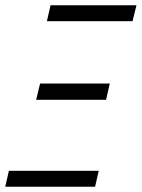

<svg xmlns="http://www.w3.org/2000/svg" viewBox="-43 -713 541 733"><path d="M136 -632 150 -693H478L463 -632ZM95 -332 110 -394H376L362 -332ZM-23 0 -9 -61H334L320 0Z"/></svg>

Font: Ubuntu Sans Condensed
Style: Italic
Weight: 400
Width: 3
Italic angle: -13.5°
Designer: Dalton Maag Ltd
Foundry: Dalton Maag Ltd
Version: Version 1.006; ttfautohint (v1.8.4.7-5d5b)